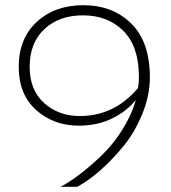

<svg xmlns="http://www.w3.org/2000/svg" viewBox="-20 -718 657 738"><path d="M277 0H213Q247 -18 286.5 -48Q326 -78 370 -120Q414 -162 450 -219Q486 -276 502 -334Q467 -290 410.5 -262.5Q354 -235 283 -235Q186 -235 119 -295Q52 -355 52 -461Q52 -570 121.5 -634Q191 -698 300 -698Q413 -698 484.5 -627.5Q556 -557 556 -421Q556 -351 527 -280Q498 -209 453.5 -155Q409 -101 363.5 -61.5Q318 -22 277 0ZM287 -272Q419 -272 510 -379Q514 -398 514 -422Q514 -540 454 -599.5Q394 -659 299 -659Q207 -659 150.5 -606Q94 -553 94 -461Q94 -372 149.5 -322Q205 -272 287 -272Z"/></svg>

Font: Roundo Light
Style: Regular
Weight: 300
Designer: Namrata Goyal (Gurmukhi), Shiva Nallaperumal (Latin)
Foundry: Indian Type Foundry
Version: Version 1.000;PS 1.0;hotconv 1.0.88;makeotf.lib2.5.647800